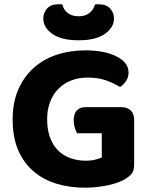

<svg xmlns="http://www.w3.org/2000/svg" viewBox="-20 -859 699 896"><path d="M606 -92Q606 -63 595 -49Q584 -35 560 -21Q546 -13 526 -6Q506 1 481.5 6Q457 11 430.5 14Q404 17 378 17Q306 17 244.5 -1.5Q183 -20 137 -59Q91 -98 65 -158Q39 -218 39 -302Q39 -381 65.5 -441.5Q92 -502 137.5 -542.5Q183 -583 244.5 -603.5Q306 -624 377 -624Q470 -624 525 -595Q580 -566 580 -521Q580 -498 568 -480.5Q556 -463 540 -453Q515 -469 477.5 -483Q440 -497 389 -497Q347 -497 312.5 -483.5Q278 -470 253 -445Q228 -420 214 -384Q200 -348 200 -303Q200 -254 213.5 -217.5Q227 -181 251 -157Q275 -133 308.5 -121Q342 -109 381 -109Q405 -109 424.5 -114Q444 -119 455 -124V-237H340Q334 -247 329 -263Q324 -279 324 -297Q324 -329 339 -344Q354 -359 378 -359H546Q574 -359 590 -343.5Q606 -328 606 -300ZM347 -783Q378 -783 397.5 -798.5Q417 -814 423 -838Q428 -839 432 -839Q436 -839 441 -839Q476 -839 494 -819Q512 -799 512 -773Q512 -731 469.5 -701Q427 -671 347 -671Q266 -671 224 -701Q182 -731 182 -773Q182 -799 199.5 -819Q217 -839 253 -839Q258 -839 262 -839Q266 -839 271 -838Q276 -814 296 -798.5Q316 -783 347 -783Z"/></svg>

Font: Baloo 2
Style: Bold
Weight: 700
Designer: Sarang Kulkarni and Ek Type
Foundry: Ek Type
Version: Version 1.640;hotconv 1.0.111;makeotfexe 2.5.65597; ttfautoh